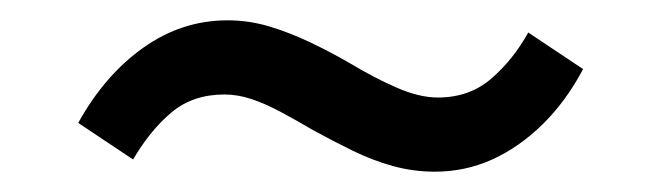

<svg xmlns="http://www.w3.org/2000/svg" viewBox="-20 -380 640 189"><path d="M408 -211Q387 -211 367 -216.5Q347 -222 327.5 -231.5Q308 -241 288 -252Q271 -262 256 -270Q241 -278 227.5 -282.5Q214 -287 201 -287Q170 -287 149 -269.5Q128 -252 111 -223L57 -259Q83 -306 121 -333Q159 -360 204 -360Q225 -360 245 -354Q265 -348 285 -338.5Q305 -329 324 -318Q349 -303 371 -293.5Q393 -284 411 -284Q442 -284 463.5 -302.5Q485 -321 500 -348L554 -312Q537 -280 514 -257.5Q491 -235 464.5 -223Q438 -211 408 -211Z"/></svg>

Font: Nunito Sans 7pt SemiBold
Style: Italic
Weight: 600
Italic angle: -9°
Designer: Vernon Adams
Foundry: Vernon Adams
Version: Version 3.101;gftools[0.9.27]